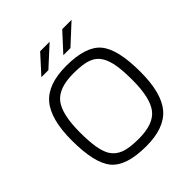

<svg xmlns="http://www.w3.org/2000/svg" viewBox="-218 -941 1089 1089"><g transform="rotate(-45 326.5 -396.5)"><path d="M602 -315Q602 -145 537.5 -69Q473 7 327 7Q168 7 109.5 -63Q51 -133 51 -315Q51 -485 115.5 -561Q180 -637 327 -637Q485 -637 543.5 -567Q602 -497 602 -315ZM149 -119Q171 -84 211 -68.5Q251 -53 327 -53Q445 -53 491 -112Q537 -171 537 -315Q537 -388 529 -435Q521 -482 504 -511Q483 -547 443.5 -562.5Q404 -578 327 -578Q208 -578 162 -519Q116 -460 116 -315Q116 -242 124 -195Q132 -148 149 -119ZM282 -800H358L239 -691H183ZM459 -800H534L416 -691H359Z"/></g></svg>

Font: Blinker Light
Style: Regular
Weight: 300
Designer: Juergen Huber
Foundry: supertype
Version: Version 1.017;hotconv 1.0.117;makeotfexe 2.5.65602